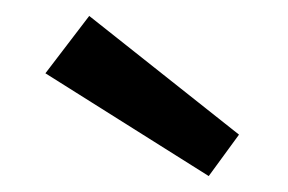

<svg xmlns="http://www.w3.org/2000/svg" viewBox="-20 -836 361 241"><path d="M92 -816 280 -667 242 -615 37 -744Z"/></svg>

Font: Bitter Thin Medium
Style: Regular
Weight: 500
Version: Version 3.021